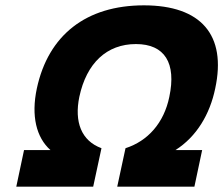

<svg xmlns="http://www.w3.org/2000/svg" viewBox="-20 -699 836 719"><path d="M489 -534C597 -534 641 -463 614 -336C594 -239 534 -171 450 -144L419 0H708L737 -137H637C716 -187 766 -271 786 -368C829 -568 733 -679 519 -679C303 -679 161 -568 118 -368C96 -265 116 -184 169 -137H70L41 0H329L360 -144C284 -172 258 -243 277 -336C304 -463 380 -534 489 -534Z"/></svg>

Font: LT Wave Text Black Italic
Style: Regular
Weight: 900
Designer: Daniel Lyons
Version: Version 2.5 (Glyphs App)